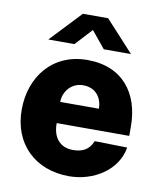

<svg xmlns="http://www.w3.org/2000/svg" viewBox="-83 -798 739 876"><g transform="rotate(10 286.5 -360.5)"><path d="M352 -588H478L347 -731H230L95 -588H216L288 -666ZM199 -219H535V-262C535 -416 451 -527 288 -527C126 -527 31 -404 31 -252C31 -93 139 10 296 10C407 10 517 -56 535 -165L384 -168C367 -125 335 -111 292 -111C236 -111 198 -149 199 -219ZM198 -317C198 -365 234 -410 288 -410C347 -410 377 -368 377 -317Z"/></g></svg>

Font: United Sans ExtraBold
Style: Regular
Weight: 800
Designer: Pablo Impallari, Rodrigo Fuenzalida (Modified by Dan O. Williams)
Version: Version 1.000;PS 001.000;hotconv 1.0.88;makeotf.lib2.5.64775